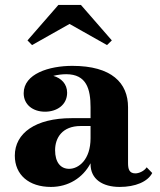

<svg xmlns="http://www.w3.org/2000/svg" viewBox="-20 -728 632 758"><path d="M254.5 -633.5 402.5 -550 421.5 -568.5 299.5 -708.5H210.5L88.5 -568.5L106.5 -550ZM262.5 -261.5C120.5 -261.5 38.5 -202.5 38.5 -113.5C38.5 -37.5 94.5 10 181 10C249.5 10 307 -25.5 337.5 -83.5V-80C337.5 -21 384.5 10 452.5 10C514.5 10 563 -10.5 581 -45L559 -67.5C549 -52 528 -43.5 514.5 -43.5C490 -43.5 485.5 -61 485.5 -84V-304.5C485.5 -400.5 421 -468 265.5 -468C174.5 -468 73.5 -437 73.5 -360C73.5 -315 109.5 -287 158 -287C203.5 -287 245 -313 245 -362C245 -396.5 222 -419.5 190.5 -428.5C208 -433 226.5 -435 241.5 -435C321.5 -435 337.5 -376.5 337.5 -304.5V-261.5ZM253 -61.5C218.5 -61.5 197.5 -88 197.5 -135C197.5 -183.5 225.5 -230.5 298.5 -230.5H337.5V-182.5C337.5 -97 290 -61.5 253 -61.5Z"/></svg>

Font: Bodoni* 06
Style: Bold
Weight: 700
Version: Version 2.2